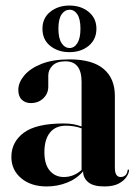

<svg xmlns="http://www.w3.org/2000/svg" viewBox="-20 -663 495 692"><path d="M21 -97Q21 -151.5 66 -184.8Q111 -218 209 -218Q230 -218 245.5 -215Q261 -212 274 -207V-368Q274 -442 216 -442Q184.5 -442 169.2 -426.5Q154 -411 154 -391V-350.5Q154 -326 136.2 -308.8Q118.5 -291.5 91 -291.5Q71.5 -291.5 58.8 -303.5Q46 -315.5 46 -339Q46 -365 67 -390.5Q88 -416 129 -432.5Q170 -449 230.5 -449Q312.5 -449 353.2 -414.8Q394 -380.5 394 -317.5V-58Q394 -25 415 -25Q424 -25 431 -30.5Q438 -36 440 -49Q440 -52 442.5 -52Q445 -52 445 -49Q445 -39.5 436.2 -25.8Q427.5 -12 408 -1.5Q388.5 9 356 9Q316 9 297.8 -6.5Q279.5 -22 279.5 -45.5Q256.5 -18.5 221.8 -4.8Q187 9 148 9Q91.5 9 56.2 -20.8Q21 -50.5 21 -97ZM140 -114.5Q140 -70.5 159.5 -47.8Q179 -25 210 -25Q246 -25 274 -50.5V-200.5Q247.5 -210 218 -210Q180 -210 160 -185Q140 -160 140 -114.5ZM230 -475Q189.5 -475 161.2 -497.5Q133 -520 133 -559.5Q133 -598 161.2 -620.5Q189.5 -643 230 -643Q272 -643 299.8 -620Q327.5 -597 327.5 -559.5Q327.5 -521 299.8 -498Q272 -475 230 -475ZM231 -628Q213.5 -628 202 -611.2Q190.5 -594.5 190.5 -559.5Q190.5 -525 202 -507.5Q213.5 -490 231 -490Q248 -490 259 -507.8Q270 -525.5 270 -559.5Q270 -594 259 -611Q248 -628 231 -628Z"/></svg>

Font: Fraunces 144pt S000 SemiBold
Style: Regular
Weight: 600
Version: Version 1.000; ttfautohint (v1.8.3)